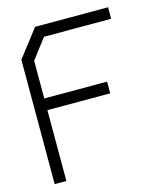

<svg xmlns="http://www.w3.org/2000/svg" viewBox="-106 -778 717 856"><g transform="rotate(-15 252.0 -350.0)"><path d="M164 -647 94 -555V-381H384V-327H94V0H40V-574L137 -700H474V-647Z"/></g></svg>

Font: Turret Road
Style: Regular
Weight: 400
Designer: Noponies
Foundry: Noponies
Version: Version 1.001; ttfautohint (v1.8)